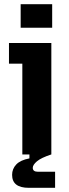

<svg xmlns="http://www.w3.org/2000/svg" viewBox="-20 -740 331 920"><path d="M118 160Q38 160 38 97.9Q38 69 58 48Q78 27 121 19V-17L226 0Q177 16 157 33Q137 50 137 64Q137 83 162 83H244V160ZM87 0V-435H23V-534H226V0ZM79 -607V-720H230V-607Z"/></svg>

Font: Mozilla Text ExtraLight
Style: Regular
Weight: 200
Designer: Studio DRAMA
Foundry: Studio DRAMA
Version: Version 1.000